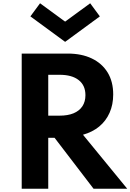

<svg xmlns="http://www.w3.org/2000/svg" viewBox="-20 -1152 796 1172"><path d="M112.5 0V-825H393.5Q478 -825 540.2 -795.2Q602.5 -765.5 636.8 -709.8Q671 -654 671 -575.5Q671 -513.5 649 -463.8Q627 -414 586 -380Q545 -346 486.5 -329.5L756.5 0H551L313 -311H274.5V0ZM274.5 -446H343.5Q394 -446 429 -460.5Q464 -475 482.8 -503.2Q501.5 -531.5 501.5 -571Q501.5 -631 460.2 -663.2Q419 -695.5 343.5 -695.5H274.5ZM377.5 -896.5 165.5 -1052 224.5 -1132 377.5 -1020 530.5 -1132 589.5 -1052Z"/></svg>

Font: Spartan Thin
Style: Bold
Weight: 700
Version: Version 1.004